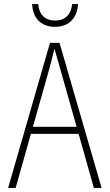

<svg xmlns="http://www.w3.org/2000/svg" viewBox="-20 -925 540 945"><path d="M251 -793C318 -793 360 -835 364 -905H335C330 -856 304 -824 251 -824C200 -824 172 -855 168 -905H138C142 -831 186 -793 251 -793ZM20 0H57L132 -266H367L442 0H480L273 -714H226ZM224 -591C232 -622 241 -655 248 -685C257 -653 267 -621 275 -591L357 -301H142Z"/></svg>

Font: Noto Sans Mono ExtraCondensed ExtraLight
Style: Regular
Weight: 200
Width: 2
Designer: Monotype Design Team
Foundry: Monotype Imaging Inc.
Version: Version 2.014